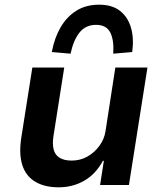

<svg xmlns="http://www.w3.org/2000/svg" viewBox="-20 -789 691 819"><path d="M230 10Q170 10 130 -14Q90 -38 75 -85.5Q60 -133 71 -203L118 -501H254L208 -208Q203 -177 208.5 -153Q214 -129 233.5 -116.5Q253 -104 286 -104Q322 -104 352.5 -121Q383 -138 404 -167Q425 -196 430 -229L472 -501H609L530 0H407L423 -103H419Q388 -46 339 -18Q290 10 230 10ZM281 -560 201 -567Q212 -627 238.5 -672.5Q265 -718 306 -743.5Q347 -769 403 -769Q458 -769 491.5 -743Q525 -717 538.5 -671.5Q552 -626 544 -567L463 -560Q467 -617 450.5 -650Q434 -683 390 -683Q345 -683 319 -650Q293 -617 281 -560Z"/></svg>

Font: Nunito Sans 7pt
Style: Bold Italic
Weight: 700
Italic angle: -9°
Version: Version 3.101;gftools[0.9.27]